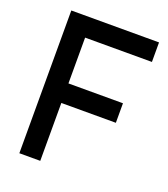

<svg xmlns="http://www.w3.org/2000/svg" viewBox="-133 -815 797 910"><g transform="rotate(20 266.0 -360.0)"><path d="M70 0V-720H512.5V-621.5H175.5V-390.5H450.5V-292H175.5V0Z"/></g></svg>

Font: Vela Sans SemBd
Style: Regular
Weight: 600
Designer: Principal design: Mikhail Sharanda - project Manrope.
Design modification: Ravid Balaliev
Foundry: Mikhail Sharanda
Version: Version 1.001